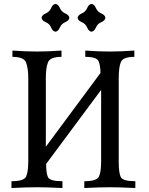

<svg xmlns="http://www.w3.org/2000/svg" viewBox="-20 -945 751 965"><path d="M660.2 0Q579.6 -3.9 532.7 -3.9Q478 -3.9 403.8 0V-34.2Q466.3 -34.2 477.3 -57.4Q488.3 -80.6 488.3 -134.8V-493.2L211.9 -121.1Q211.9 -73.7 221.4 -54Q231 -34.2 293.9 -34.2V0Q213.4 -3.9 166.5 -3.9Q111.8 -3.9 37.6 0V-34.2Q100.1 -34.2 111.1 -57.4Q122.1 -80.6 122.1 -134.8V-550.8Q122.1 -602.5 111.1 -630.9Q100.1 -659.2 42.5 -659.2V-690.9Q106.9 -686 166.5 -686Q218.8 -686 289.1 -690.9V-659.2Q232.4 -659.2 221.4 -632.3Q210.4 -605.5 210.4 -551.8V-207.5L484.9 -578.1Q484.9 -614.7 475.6 -637Q466.3 -659.2 408.7 -659.2V-690.9Q473.1 -686 532.7 -686Q585 -686 655.3 -690.9V-659.2Q598.6 -659.2 587.6 -633.5Q576.7 -607.9 576.7 -549.3V-131.8Q576.7 -76.7 586.9 -55.4Q597.2 -34.2 660.2 -34.2ZM439.9 -785.6Q426.3 -787.1 418.2 -806.4Q410.2 -825.7 390.9 -833.7Q371.6 -841.8 370.1 -855.5Q371.6 -869.1 390.9 -877.4Q410.2 -885.7 418.2 -904.8Q426.3 -923.8 439.9 -925.3Q453.6 -923.8 461.9 -904.8Q470.2 -885.7 489.3 -877.4Q508.3 -869.1 509.8 -855.5Q508.3 -841.8 489.3 -833.7Q470.2 -825.7 461.9 -806.4Q453.6 -787.1 439.9 -785.6ZM258.8 -785.6Q245.1 -787.1 237.1 -806.4Q229 -825.7 209.7 -833.7Q190.4 -841.8 189 -855.5Q190.4 -869.1 209.7 -877.4Q229 -885.7 237.1 -904.8Q245.1 -923.8 258.8 -925.3Q272.5 -923.8 280.8 -904.8Q289.1 -885.7 308.1 -877.4Q327.1 -869.1 328.6 -855.5Q327.1 -841.8 308.1 -833.7Q289.1 -825.7 280.8 -806.4Q272.5 -787.1 258.8 -785.6Z"/></svg>

Font: Almanac
Style: Regular
Weight: 400
Designer: Eden's Almanac
Version: Version 3.501;March 28, 2021;FontCreator 13.0.0.2683 64-bit